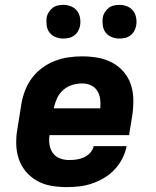

<svg xmlns="http://www.w3.org/2000/svg" viewBox="-20 -759 640 787"><path d="M253 8Q221 8 189.5 2.5Q158 -3 131.5 -18Q105 -33 85.5 -56.5Q66 -80 56.5 -109Q47 -138 46.5 -170.5Q46 -203 52 -235L68 -335Q73 -363 83.5 -390Q94 -417 112 -440.5Q130 -464 154 -481.5Q178 -499 205.5 -509.5Q233 -520 261 -524Q289 -528 316 -528Q349 -528 380.5 -522.5Q412 -517 439.5 -502.5Q467 -488 487 -464.5Q507 -441 516.5 -412Q526 -383 526.5 -350.5Q527 -318 522 -285L509 -205H183Q180 -185 183 -166Q186 -147 196.5 -132Q207 -117 225 -110Q243 -103 263 -103Q278 -103 293 -105Q308 -107 323 -113.5Q338 -120 349.5 -132.5Q361 -145 364 -160H499Q494 -134 481.5 -109.5Q469 -85 450 -64.5Q431 -44 406.5 -29.5Q382 -15 356.5 -6.5Q331 2 305 5Q279 8 253 8ZM391 -315Q393 -335 390.5 -353.5Q388 -372 378.5 -387Q369 -402 352.5 -409.5Q336 -417 317 -417Q297 -417 276.5 -411Q256 -405 239.5 -390.5Q223 -376 214 -356.5Q205 -337 201 -317V-315ZM469 -601Q453 -601 438 -607Q423 -613 413.5 -625Q404 -637 401.5 -653.5Q399 -670 401 -687Q403 -698 409.5 -708.5Q416 -719 425.5 -726.5Q435 -734 446.5 -736.5Q458 -739 470 -739Q486 -739 501 -733Q516 -727 525.5 -715Q535 -703 538 -686.5Q541 -670 538 -653Q536 -642 530 -631.5Q524 -621 514 -613.5Q504 -606 492.5 -603.5Q481 -601 469 -601ZM239 -601Q223 -601 208 -607Q193 -613 183.5 -625Q174 -637 171.5 -653.5Q169 -670 171 -687Q173 -698 179.5 -708.5Q186 -719 195.5 -726.5Q205 -734 216.5 -736.5Q228 -739 240 -739Q256 -739 271 -733Q286 -727 295.5 -715Q305 -703 308 -686.5Q311 -670 308 -653Q306 -642 300 -631.5Q294 -621 284 -613.5Q274 -606 262.5 -603.5Q251 -601 239 -601Z"/></svg>

Font: Iosevka Aile Heavy Oblique
Style: Regular
Weight: 900
Italic angle: -9°
Designer: Belleve Invis
Foundry: Belleve Invis
Version: Version 31.1.0; ttfautohint (v1.8.4)